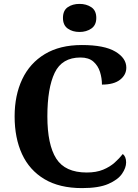

<svg xmlns="http://www.w3.org/2000/svg" viewBox="-20 -955 708 985"><path d="M401 10Q285 10 208 -36Q131 -82 93 -164.5Q55 -247 55 -358Q55 -466 94 -548.5Q133 -631 210 -677.5Q287 -724 400 -724Q515 -724 571.5 -690.5Q628 -657 628 -608Q628 -571 596 -546Q564 -521 503 -521Q503 -554 493 -586Q483 -618 459 -639Q435 -660 393 -660Q298 -660 260.5 -581.5Q223 -503 223 -358Q223 -213 268.5 -141.5Q314 -70 425 -70Q474 -70 509 -84.5Q544 -99 568.5 -121Q593 -143 610 -165Q627 -151 627 -122Q627 -94 606 -63.5Q585 -33 536 -11.5Q487 10 401 10ZM388 -791Q352 -791 327.5 -808.5Q303 -826 303 -863Q303 -901 327.5 -918Q352 -935 388 -935Q423 -935 448.5 -918Q474 -901 474 -863Q474 -826 448.5 -808.5Q423 -791 388 -791Z"/></svg>

Font: Noto Serif Thai
Style: Bold
Weight: 700
Designer: Monotype Design Team
Foundry: Monotype Imaging Inc.
Version: Version 2.002; ttfautohint (v1.8.4.7-5d5b)